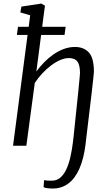

<svg xmlns="http://www.w3.org/2000/svg" viewBox="-20 -838 622 1104"><path d="M283 246Q267.5 246 251.5 244Q235.5 242 230.5 238L233.5 198Q244 200 253.8 200.5Q263.5 201 277.5 201Q307.5 201 328.5 182Q349.5 163 363.5 131Q377.5 99 386 59.2Q394.5 19.5 399.5 -21.5Q400 -23.5 403 -51.8Q406 -80 410.5 -123.8Q415 -167.5 420.2 -216.5Q425.5 -265.5 430 -310Q434.5 -354.5 437.2 -384.2Q440 -414 440 -418Q439.5 -451.5 432.5 -470Q425.5 -488.5 411.2 -496.2Q397 -504 375.5 -504Q352.5 -504 326.2 -492.8Q300 -481.5 273.5 -461.5Q247 -441.5 223 -415.8Q199 -390 180 -361L131.5 0H55L138.5 -637H77L83.5 -684H145L153.5 -750L97 -766.5L103 -800L217.5 -817.5L238.5 -805.5L222.5 -684H357.5L351 -637H216.5L189 -426.5Q209 -454.5 234 -480Q259 -505.5 287.5 -525.2Q316 -545 347.2 -556.5Q378.5 -568 411 -568Q461.5 -568 490.8 -536.5Q520 -505 520 -424Q520 -419 516.5 -387.8Q513 -356.5 507.8 -309.8Q502.5 -263 496.2 -211.8Q490 -160.5 484.5 -115Q479 -69.5 475.5 -40Q472 -10.5 472 -8.5Q461.5 75.5 436.5 132Q411.5 188.5 373 217.2Q334.5 246 283 246Z"/></svg>

Font: Merriweather Light
Style: Italic
Weight: 300
Italic angle: -7.8°
Designer: Eben Sorkin
Foundry: Eben Sorkin
Version: Version 2.101